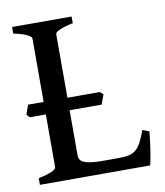

<svg xmlns="http://www.w3.org/2000/svg" viewBox="-73 -676 633 737"><g transform="rotate(-10 243.5 -307.5)"><path d="M473.1 -128.9Q471.2 -107.9 468.5 -87.9Q465.8 -67.9 463.1 -50.5Q460.4 -33.2 457.8 -20.3Q455.1 -7.3 453.1 0H23.4V-25.9Q56.6 -32.7 74.7 -40.8Q92.8 -48.8 92.8 -55.7V-262.2H30.3L19.5 -273.9L25.4 -292Q29.3 -303.2 32.2 -311H92.8V-559.1Q92.8 -564.9 75.7 -573.7Q58.6 -582.5 23.4 -589.4V-615.2H255.4V-589.4Q222.2 -582.5 203.9 -574.2Q185.5 -565.9 185.5 -559.1V-311H312L324.2 -299.8L310.1 -262.2H185.5V-85Q185.5 -76.2 189.7 -69.6Q193.8 -63 204.1 -58.3Q214.4 -53.7 231.9 -51.3Q249.5 -48.8 276.4 -48.8H341.3Q363.8 -48.8 379.2 -52.2Q394.5 -55.7 406.2 -65.4Q418 -75.2 427.5 -92.8Q437 -110.4 447.3 -139.2Z"/></g></svg>

Font: Gentium Book Basic
Style: Regular
Weight: 400
Designer: J. Victor Gaultney and Annie Olsen
Foundry: SIL International
Version: Version 1.102; 2013; Maintenance release